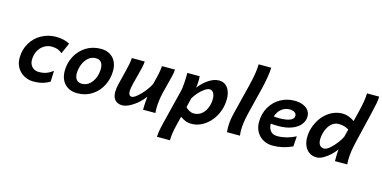

<svg xmlns="http://www.w3.org/2000/svg" viewBox="-90 -1276 4004 2015"><g transform="rotate(15 1912.0 -268.5)"><path d="M277.8 12.2Q222.2 12.2 175.3 -12.9Q128.4 -38.1 100.8 -83.7Q73.2 -129.4 73.2 -188.5Q73.2 -280.8 116 -352.3Q158.7 -423.8 231 -463.4Q303.2 -502.9 388.7 -502.9Q434.1 -502.9 472.7 -493.2Q511.2 -483.4 536.6 -468.3L484.9 -351.6Q457.5 -374 431.6 -382.8Q405.8 -391.6 368.2 -391.6Q326.7 -391.6 288.8 -368.9Q251 -346.2 227.3 -303.2Q203.6 -260.3 203.6 -203.1Q203.6 -174.8 215.8 -151.1Q228 -127.4 251.2 -113.3Q274.4 -99.1 305.2 -99.1Q351.1 -99.1 385.7 -111.6Q420.4 -124 457.5 -151.9L452.6 -33.7Q379.9 12.2 277.8 12.2Z M875 -502.9Q930.7 -502.9 971.4 -479.7Q1012.2 -456.5 1034.2 -413.8Q1056.2 -371.1 1056.2 -313Q1056.2 -227.5 1018.6 -152.8Q981 -78.1 911.6 -33Q842.3 12.2 751.5 12.2Q695.3 12.2 653.3 -11.5Q611.3 -35.2 588.6 -78.6Q565.9 -122.1 565.9 -180.7Q565.9 -266.1 604.7 -340.1Q643.6 -414.1 713.9 -458.5Q784.2 -502.9 875 -502.9ZM694.8 -188Q694.8 -144 715.6 -120.4Q736.3 -96.7 773.9 -96.7Q820.3 -96.7 855 -126.2Q889.6 -155.8 908.2 -202.4Q926.8 -249 926.8 -298.8Q926.8 -345.2 907 -369.6Q887.2 -394 848.1 -394Q800.8 -394 765.9 -362.5Q731 -331.1 712.9 -283.2Q694.8 -235.4 694.8 -188Z M1474.1 -144Q1451.2 -109.9 1410.4 -73.2Q1369.6 -36.6 1323.7 -12.2Q1277.8 12.2 1240.2 12.2Q1191.4 12.2 1163.1 -17.8Q1134.8 -47.9 1134.8 -104.5Q1134.8 -145.5 1147.5 -195.8L1183.1 -338.4Q1195.8 -388.7 1201.9 -420.4Q1208 -452.1 1211.9 -493.2H1352.1Q1348.6 -440.4 1322.3 -347.7Q1308.6 -300.3 1294.2 -240.5Q1279.8 -180.7 1279.8 -150.4Q1279.8 -125 1289.3 -112.5Q1298.8 -100.1 1316.4 -100.1Q1335.9 -100.1 1372.6 -130.6Q1409.2 -161.1 1445.1 -206.1Q1481 -251 1498.5 -290.5Q1521 -377 1528.6 -415.8Q1536.1 -454.6 1539.1 -493.2H1680.2Q1680.2 -469.2 1671.6 -430.9Q1663.1 -392.6 1645 -323.7Q1638.7 -299.3 1632.1 -273.9Q1625.5 -248.5 1619.1 -222.2Q1608.9 -179.7 1603 -133.3Q1597.2 -86.9 1597.2 -48.8Q1597.2 -17.6 1599.6 0H1465.3Q1465.3 -22.9 1468 -72Q1470.7 -121.1 1474.1 -144Z M1950.7 -455.6Q1950.7 -409.7 1943.8 -367.2Q1987.3 -425.3 2045.7 -464.1Q2104 -502.9 2158.2 -502.9Q2199.2 -502.9 2228 -481.4Q2256.8 -460 2271.7 -421.9Q2286.6 -383.8 2286.6 -334.5Q2286.6 -266.1 2263.9 -204.3Q2241.2 -142.6 2201.7 -95Q2162.1 -47.4 2111.8 -19.5Q2054.2 12.2 1993.7 12.2Q1958 12.2 1930.9 1.7Q1903.8 -8.8 1870.6 -31.2L1844.7 72.8Q1821.3 168 1821.3 236.8H1680.2Q1680.2 187.5 1704.6 87.9L1800.3 -297.4Q1806.6 -323.2 1810.5 -375.2Q1814.5 -427.2 1814.5 -469.7V-493.2H1948.7Q1950.7 -479 1950.7 -455.6ZM1989.3 -99.6Q2035.2 -99.6 2069.8 -126Q2105.5 -152.8 2124.8 -200Q2144 -247.1 2144 -297.4Q2144 -338.4 2128.4 -363Q2112.8 -387.7 2085 -387.7Q2064 -387.7 2033.4 -367.2Q2002.9 -346.7 1972.9 -313.5Q1942.9 -280.3 1923.3 -244.1L1898.9 -145Q1915.5 -125 1939.9 -112.3Q1964.4 -99.6 1989.3 -99.6Z M2612.3 -534.7 2542 -251.5Q2514.2 -138.7 2514.2 -59.1Q2514.2 -28.8 2518.6 0H2377Q2374.5 -36.6 2374.5 -56.6Q2374.5 -105.5 2381.8 -146.2Q2389.2 -187 2402.3 -238.3L2476.1 -534.7Q2514.2 -686 2514.2 -773.9H2650.9Q2650.9 -735.4 2639.4 -666.3Q2627.9 -597.2 2612.3 -534.7Z M2873.5 12.2Q2818.8 12.2 2773.2 -12.7Q2727.5 -37.6 2700.9 -83.5Q2674.3 -129.4 2674.3 -189.5Q2674.3 -281.2 2715.6 -352.8Q2756.8 -424.3 2826.4 -463.6Q2896 -502.9 2977.5 -502.9Q3031.2 -502.9 3070.6 -486.8Q3109.9 -470.7 3130.6 -442.4Q3151.4 -414.1 3151.4 -377.9Q3151.4 -330.1 3120.1 -289.8Q3088.9 -249.5 3027.3 -225.6Q2965.8 -201.7 2879.9 -201.7Q2843.8 -201.7 2797.9 -205.6Q2798.8 -155.8 2823.5 -126.2Q2848.1 -96.7 2898.9 -96.7Q2997.1 -96.7 3096.7 -147.9L3088.9 -36.1Q3029.8 -9.8 2980.5 1.2Q2931.2 12.2 2873.5 12.2ZM2862.3 -283.2Q3026.4 -283.2 3026.4 -351.6Q3026.4 -374.5 3006.1 -387.9Q2985.8 -401.4 2950.2 -401.4Q2903.3 -401.4 2864.7 -371.3Q2826.2 -341.3 2809.1 -286.6Q2835.9 -283.2 2862.3 -283.2Z M3789.6 -581.1 3711.4 -253.9Q3682.1 -131.3 3682.1 -48.8Q3682.1 -14.2 3684.6 0H3550.3Q3550.3 -39.6 3551.3 -71.3Q3552.2 -103 3556.2 -130.4Q3534.7 -98.6 3499.8 -65.4Q3464.8 -32.2 3425.3 -10Q3385.7 12.2 3351.6 12.2Q3306.2 12.2 3272.7 -10.7Q3239.3 -33.7 3221.4 -74.2Q3203.6 -114.7 3203.6 -166.5Q3203.6 -218.3 3220.2 -271Q3236.8 -323.7 3267.8 -369.9Q3298.8 -416 3340.8 -447.8Q3375.5 -474.1 3416.3 -488.5Q3457 -502.9 3502 -502.9Q3533.7 -502.9 3568.8 -490Q3604 -477.1 3630.9 -456.5L3659.7 -573.7Q3691.4 -704.1 3691.4 -773.9H3823.7Q3823.7 -742.2 3815.7 -699.5Q3807.6 -656.7 3789.6 -581.1ZM3487.8 -386.7Q3439.9 -386.7 3403.3 -348.6Q3373.5 -317.9 3357.4 -270.8Q3341.3 -223.6 3341.3 -179.2Q3341.3 -140.1 3357.7 -118.9Q3374 -97.7 3406.2 -97.7Q3430.7 -97.7 3466.1 -127.9Q3501.5 -158.2 3533.4 -200.2Q3565.4 -242.2 3578.6 -272.5L3600.1 -356.9Q3569.8 -373.5 3545.4 -380.1Q3521 -386.7 3487.8 -386.7Z"/></g></svg>

Font: Lesson One
Style: Bold Italic
Weight: 700
Italic angle: -14°
Designer: But Ko, Victor Gaultney, Annie Olsen, Julie Remington, Don Collingsworth, Eric Hays, Becca Hirsbrunner
Version: Version 1.100